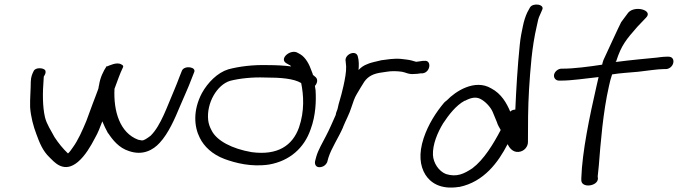

<svg xmlns="http://www.w3.org/2000/svg" viewBox="-20 -761 3061 867"><path d="M620 -127C620 -127 616 -128 604 -130C521 -161 492 -259 497 -360C509 -392 522 -430 534 -454C539 -461 536 -467 528 -470C508 -483 472 -464 463 -461L462 -463C446 -439 432 -410 427 -375L426 -372C426 -369 425 -365 424 -360C415 -337 407 -313 398 -291L370 -215C352 -172 333 -128 308 -94C301 -84 295 -75 287 -68C265 -89 245 -113 226 -142C211 -171 191 -199 183 -232C172 -280 172 -342 177 -403C177 -410 178 -415 178 -416C180 -419 190 -432 184 -444C176 -455 140 -458 132 -440C126 -428 120 -416 119 -393C119 -357 115 -315 116 -277C119 -234 131 -190 144 -156C158 -118 172 -80 205 -49C222 -33 262 18 320 -21C324 -23 327 -27 332 -30C364 -57 390 -101 409 -138C423 -162 432 -187 442 -213C450 -194 459 -175 468 -159H469C488 -130 517 -93 562 -79C625 -57 672 -84 701 -116C741 -159 769 -224 794 -284C811 -325 829 -362 845 -405L856 -433C870 -459 814 -467 802 -443L790 -413C783 -394 775 -374 767 -355C736 -284 707 -194 660 -148C644 -136 631 -127 622 -127Z M882 -139C901 -100 938 -64 994 -43C1043 -25 1115 -6 1195 -18C1287 -34 1354 -92 1383 -178C1406 -240 1408 -306 1405 -354L1402 -373C1412 -384 1417 -401 1406 -412L1393 -423C1392 -430 1388 -436 1386 -443C1377 -469 1361 -501 1336 -516L1325 -522C1294 -542 1239 -497 1272 -476L1286 -468C1290 -467 1291 -465 1295 -461C1264 -465 1228 -467 1190 -467C1122 -469 1060 -461 1011 -448C962 -433 918 -388 892 -341C850 -262 857 -188 882 -139ZM1019 -396C1062 -407 1119 -413 1175 -411C1250 -411 1307 -406 1340 -386C1351 -332 1356 -260 1330 -185C1301 -104 1234 -58 1116 -74C1029 -89 958 -125 935 -173C927 -188 922 -202 920 -219C912 -296 960 -378 1019 -396Z M1522 -336C1518 -319 1513 -306 1509 -290L1505 -272C1503 -262 1497 -254 1496 -242C1482 -211 1468 -177 1452 -147C1437 -117 1417 -85 1408 -53L1403 -34C1400 -21 1405 -6 1422 -6C1439 -6 1452 -16 1458 -30V-31L1463 -49C1477 -93 1508 -138 1529 -186V-187C1541 -217 1558 -247 1567 -277C1574 -298 1581 -320 1591 -336C1602 -355 1613 -373 1625 -392C1643 -417 1666 -429 1706 -434L1726 -437C1748 -441 1774 -440 1795 -437C1810 -435 1825 -424 1851 -427C1859 -427 1871 -428 1881 -430H1889C1925 -435 1930 -492 1895 -486H1888C1879 -484 1871 -484 1860 -482C1858 -482 1856 -483 1852 -484L1838 -488C1831 -490 1823 -491 1816 -492L1791 -495C1758 -498 1726 -492 1702 -489L1673 -482H1672C1662 -479 1651 -477 1640 -472C1621 -465 1611 -457 1599 -445C1601 -466 1601 -487 1596 -505C1589 -539 1533 -516 1541 -483C1542 -474 1542 -471 1543 -461C1544 -437 1538 -405 1531 -373C1528 -360 1525 -347 1522 -336Z M2307 -266C2298 -266 2290 -263 2284 -257C2268 -295 2244 -338 2198 -362C2124 -406 2036 -348 1998 -308C1993 -305 1990 -301 1986 -298C1949 -254 1914 -200 1893 -137C1870 -67 1876 -12 1901 28C1922 61 1966 97 2053 83H2055C2165 60 2230 -28 2272 -110C2280 -94 2295 -73 2321 -75C2348 -77 2365 -100 2364 -121C2364 -195 2364 -275 2369 -358C2375 -448 2381 -546 2404 -644C2408 -665 2412 -682 2418 -693L2428 -716C2442 -742 2386 -750 2373 -727L2361 -705C2353 -688 2346 -667 2341 -642C2336 -619 2330 -590 2327 -558C2317 -460 2311 -359 2307 -266ZM1935 -61C1933 -109 1956 -163 1981 -204C2006 -242 2039 -285 2078 -306H2080C2104 -319 2127 -325 2148 -315C2171 -304 2196 -277 2205 -255L2224 -209C2227 -198 2234 -186 2241 -174C2208 -111 2165 -40 2113 -1C2075 24 2043 40 1994 25C1961 12 1937 -25 1935 -61Z M2523 -451H2516C2500 -451 2485 -438 2482 -424C2479 -409 2490 -397 2504 -397H2512C2563 -397 2617 -406 2683 -413L2674 -374C2642 -234 2609 -76 2605 43V54C2607 90 2680 80 2680 45L2679 35C2679 30 2682 13 2684 -13C2692 -115 2703 -255 2730 -373C2734 -391 2738 -408 2744 -425C2779 -431 2820 -433 2862 -437C2905 -442 2951 -449 2977 -449H2986C3001 -449 3016 -460 3020 -476C3024 -492 3016 -505 2999 -505H2990C2973 -505 2947 -501 2947 -501C2906 -497 2828 -490 2760 -481C2760 -483 2763 -483 2763 -485V-486C2786 -557 2808 -583 2858 -640L2898 -682C2930 -715 2847 -738 2817 -704L2785 -661C2780 -653 2705 -490 2705 -490C2702 -483 2701 -476 2699 -469C2641 -460 2570 -451 2523 -451Z"/></svg>

Font: Stray Cat
Style: BdExtObl
Weight: 700
Version: Version 1.0